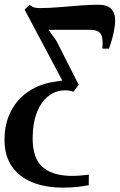

<svg xmlns="http://www.w3.org/2000/svg" viewBox="-56 -566 520 832"><path d="M217 247Q140.5 247 83.5 223.8Q26.5 200.5 -5 154.2Q-36.5 108 -36.5 40Q-36.5 -30 -8.8 -83.8Q19 -137.5 69.2 -170.8Q119.5 -204 186 -212.5Q195.5 -214.5 201.8 -215.2Q208 -216 214 -217L50.5 -524.5L72.5 -545Q80.5 -537.5 90.5 -534.2Q100.5 -531 116 -531Q156 -531 200.8 -534.8Q245.5 -538.5 289.2 -542Q333 -545.5 370 -545.5Q414 -545.5 431 -521.8Q448 -498 441 -451Q437.5 -426 431 -401.8Q424.5 -377.5 416 -355H387.5Q392 -399 381.2 -418Q370.5 -437 331.5 -437Q304.5 -437 273.5 -437Q242.5 -437 212 -437Q181.5 -437 154.5 -436.5L189 -388L285 -198.5L262 -168Q253.5 -171.5 245.5 -173Q237.5 -174.5 227 -174.5Q185 -174.5 153 -149Q121 -123.5 103.2 -77Q85.5 -30.5 85.5 32.5Q85.5 119.5 126.8 156.5Q168 193.5 245 196Q267.5 196.5 288.5 195Q309.5 193.5 329 191L328.5 236.5Q302 241.5 275.8 244.2Q249.5 247 217 247Z"/></svg>

Font: Merriweather 72pt SemiBold
Style: Italic
Weight: 600
Italic angle: -7.8°
Version: Version 2.101